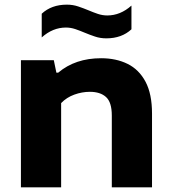

<svg xmlns="http://www.w3.org/2000/svg" viewBox="-20 -806 738 826"><path d="M70 0V-547H211.5L222.5 -493.5H230.5Q304 -555.5 415 -555.5Q479.5 -555.5 528.8 -531.2Q578 -507 606 -454.5Q634 -402 634 -317.5V0H461V-309Q461 -366 436.2 -388.5Q411.5 -411 366.5 -411Q333 -411 299.8 -399Q266.5 -387 243 -362.5V0ZM437.5 -641Q411.5 -641 388.5 -648.8Q365.5 -656.5 344 -665.5Q324 -674 304 -680.8Q284 -687.5 263.5 -687.5Q207 -687.5 159.5 -645V-747Q201.5 -786 267.5 -786Q293.5 -786 316.5 -778.2Q339.5 -770.5 361 -761.5Q381 -753 401 -746.2Q421 -739.5 441.5 -739.5Q498 -739.5 545.5 -782V-680Q503.5 -641 437.5 -641Z"/></svg>

Font: Encode Sans Expanded Expanded
Style: Bold
Weight: 700
Width: 7
Designer: Multiple Designers
Foundry: Impallari Type
Version: Version 3.000; ttfautohint (v1.8.3) -l 8 -r 50 -G 200 -x 14 